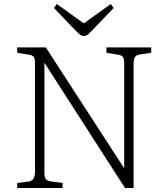

<svg xmlns="http://www.w3.org/2000/svg" viewBox="-20 -940 835 960"><path d="M66 0V-25L121 -32Q138 -34 146.5 -45.5Q155 -57 155 -84V-621Q155 -645 149.5 -654.5Q144 -664 122 -667L66 -676V-703H209L600 -100H601V-620Q601 -645 595 -654.5Q589 -664 567 -667L512 -676V-703H736V-676L681 -668Q663 -665 655.5 -656Q648 -647 648 -620V0H605L203 -625H202V-80Q202 -53 209 -44.5Q216 -36 234 -33L293 -25V0ZM398 -760Q389 -760 381.5 -765.5Q374 -771 359 -786L250 -900L264 -920L399 -823L534 -920L548 -900L433 -780Q424 -770 415.5 -765Q407 -760 398 -760Z"/></svg>

Font: Literata 18pt ExtraLight
Style: Regular
Weight: 250
Designer: Latin by Veronika Burian and Jose Scaglione. Greek by Irene Vlachou. Cyrillic by Vera Evstafieva.
Foundry: TypeTogether
Version: Version 3.103;gftools[0.9.29]